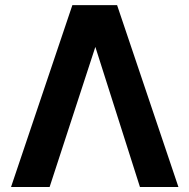

<svg xmlns="http://www.w3.org/2000/svg" viewBox="-20 -743 753 763"><path d="M358.9 -556.6 177.2 0H23.9L267.6 -722.7H445.3L689 0H536.1Z"/></svg>

Font: Giphurs
Style: Bold
Weight: 700
Version: Version 0.920; ttfautohint (v1.8.4.7-5d5b)